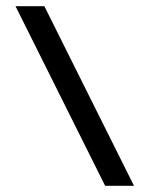

<svg xmlns="http://www.w3.org/2000/svg" viewBox="-20 -599 483 619"><path d="M412 0 123 -579H30L319 0Z"/></svg>

Font: Kunika
Style: Regular
Weight: 400
Designer: Leo Kuroshita
Foundry: kurogedelic
Version: Version 1.000;PS 001.000;hotconv 1.0.88;makeotf.lib2.5.64775